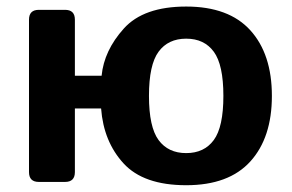

<svg xmlns="http://www.w3.org/2000/svg" viewBox="-20 -542 869 572"><path d="M95.7 0Q66.4 0 66.4 -29.3V-483.4Q66.4 -512.7 95.7 -512.7H173.8Q203.1 -512.7 203.1 -483.4V-316.4H282.7Q290 -391.6 348.9 -457Q407.7 -522.5 534.7 -522.5Q661.6 -522.5 725.8 -451.7Q790 -380.9 790 -256.3Q790 -131.8 725.8 -61Q661.6 9.8 534.7 9.8Q407.7 9.8 348.1 -55.2Q288.6 -120.1 281.2 -218.8H203.1V-29.3Q203.1 0 173.8 0ZM423.8 -256.3Q423.8 -163.6 452.4 -124.8Q481 -85.9 534.7 -85.9Q588.4 -85.9 616.9 -124.8Q645.5 -163.6 645.5 -256.3Q645.5 -349.1 616.9 -387.9Q588.4 -426.8 534.7 -426.8Q481 -426.8 452.4 -387.9Q423.8 -349.1 423.8 -256.3Z"/></svg>

Font: Istok Web
Style: Bold
Weight: 700
Designer: Andrey V. Panov
Foundry: Andrey V. Panov
Version: Version 1.0.2g